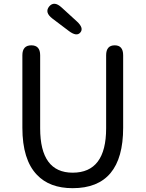

<svg xmlns="http://www.w3.org/2000/svg" viewBox="-20 -971 761 1004"><path d="M360 13Q239 13 173 -57Q97 -136 97 -303V-682Q97 -734 144 -734Q190 -734 190 -682V-300Q190 -68 360 -68Q535 -68 535 -300V-682Q535 -734 580 -734Q624 -734 624 -682V-303Q624 13 360 13ZM400 -801Q381 -778 340 -809L254 -874Q212 -906 237 -937Q263 -968 302 -932L382 -859Q420 -824 400 -801Z"/></svg>

Font: Resource Han Rounded KR
Style: Regular
Weight: 400
Designer: Cyano Hao (round all glyphs); Ryoko NISHIZUKA 西塚涼子 (kana, bopomofo & ideographs); Paul D. Hunt (Latin, Greek & Cyrillic)
Foundry: Cyano Hao
Version: 0.990